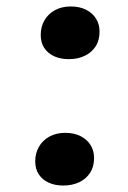

<svg xmlns="http://www.w3.org/2000/svg" viewBox="-20 -557 395 594"><path d="M89 -58Q89 -83 100.5 -103Q112 -123 133 -134.5Q154 -146 182 -146Q209 -146 229 -136Q249 -126 260 -108.5Q271 -91 271 -68Q271 -41 258.5 -22Q246 -3 224.5 7Q203 17 176 17Q150 17 130.5 8Q111 -1 100 -17.5Q89 -34 89 -58ZM106 -449Q106 -474 117.5 -494Q129 -514 150 -525.5Q171 -537 199 -537Q226 -537 246 -527Q266 -517 277 -499.5Q288 -482 288 -459Q288 -432 275.5 -413Q263 -394 241.5 -384Q220 -374 193 -374Q167 -374 147.5 -383Q128 -392 117 -408.5Q106 -425 106 -449Z"/></svg>

Font: Literata 18pt SemiBold
Style: Italic
Weight: 600
Italic angle: -2°
Designer: Latin by Veronika Burian and Jose Scaglione. Greek by Irene Vlachou. Cyrillic by Vera Evstafieva
Foundry: TypeTogether
Version: Version 3.103;gftools[0.9.29]